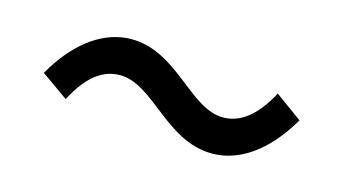

<svg xmlns="http://www.w3.org/2000/svg" viewBox="-36 -545 628 351"><g transform="rotate(15 277.5 -369.0)"><path d="M376 -287C424 -287 474 -317 515 -387L464 -424C438 -376 410 -356 378 -356C315 -356 268 -451 180 -451C132 -451 81 -420 41 -350L92 -314C117 -362 145 -382 177 -382C241 -382 288 -287 376 -287Z"/></g></svg>

Font: Noto Sans CJK JP
Style: Regular
Weight: 400
Designer: Ryoko NISHIZUKA 西塚涼子 (kana, bopomofo & ideographs); Paul D. Hunt (Latin, Greek & Cyrillic); Sandoll Communications 산돌커뮤니
Foundry: Adobe
Version: Version 2.004;hotconv 1.0.118;makeotfexe 2.5.65603